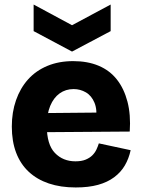

<svg xmlns="http://www.w3.org/2000/svg" viewBox="-20 -811 627 845"><path d="M313 14Q247 14 195 -3.5Q143 -21 106.5 -55Q70 -89 51 -139Q32 -189 32 -254Q32 -317 50.5 -370Q69 -423 103.5 -461.5Q138 -500 188.5 -521Q239 -542 302 -542Q366 -542 414.5 -521.5Q463 -501 494.5 -461Q526 -421 541 -363.5Q556 -306 551 -232L138 -229V-313L459 -316L402 -277Q409 -327 396 -358.5Q383 -390 358 -404.5Q333 -419 304 -419Q269 -419 242.5 -400Q216 -381 201 -345Q186 -309 186 -257Q186 -175 221.5 -138Q257 -101 312 -101Q339 -101 357 -108.5Q375 -116 386.5 -127.5Q398 -139 404.5 -153Q411 -167 415 -180L555 -150Q547 -113 529.5 -83Q512 -53 482.5 -31Q453 -9 411.5 2.5Q370 14 313 14ZM128 -791 297 -700 467 -791V-674L297 -584L128 -674Z"/></svg>

Font: Bricolage Grotesque ExtraBold
Style: Regular
Weight: 800
Designer: Mathieu Triay
Foundry: Atelier Triay
Version: Version 1.001;gftools[0.9.33.dev8+g029e19f]